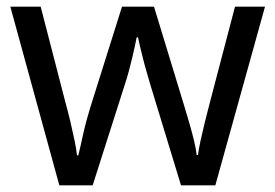

<svg xmlns="http://www.w3.org/2000/svg" viewBox="-20 -557 826 576"><path d="M431 -303Q425 -324 419 -344.5Q413 -365 408.5 -383.5Q404 -402 400 -418Q396 -434 394 -445H390Q388 -434 384.5 -418Q381 -402 376.5 -383Q372 -364 366.5 -343.5Q361 -323 354 -302L258 -1H158L11 -537H102L176 -251Q184 -222 191 -192.5Q198 -163 203.5 -136.5Q209 -110 211 -91H215Q218 -103 222 -121Q226 -139 230.5 -159Q235 -179 240.5 -199Q246 -219 251 -235L346 -537H442L534 -235Q541 -212 548.5 -186Q556 -160 562 -135.5Q568 -111 570 -92H574Q576 -109 581.5 -134.5Q587 -160 594.5 -190.5Q602 -221 610 -251L685 -537H775L626 -1H523Z"/></svg>

Font: lhindi85
Style: Book
Weight: 400
Designer: Jelle Bosma - Monotype Design Team
Foundry: Monotype Imaging Inc.
Version: Version 2.003